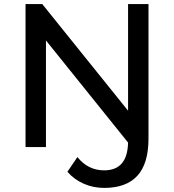

<svg xmlns="http://www.w3.org/2000/svg" viewBox="-20 -720 852 940"><path d="M707 -700H607V-178L187 -700H105V0H205V-522L607 -22C605 68.7 566 114 490 114C437.3 114 393.7 92.3 359 49L310 121C332 146.3 358.7 165.8 390 179.5C421.3 193.2 454.7 200 490 200C562 200 616.2 180.2 652.5 140.5C688.8 100.8 707 40 707 -42Z"/></svg>

Font: Rookery
Style: Regular
Weight: 400
Designer: Ryan Kimball / Julieta Ulanovsky
Foundry: Motorola Mobility LLC.
Version: Version 1.0